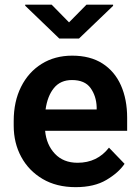

<svg xmlns="http://www.w3.org/2000/svg" viewBox="-20 -770 578 800"><path d="M295.4 9.8Q215.3 9.8 157.5 -24.4Q99.6 -58.6 68.4 -116.5Q37.1 -174.3 37.1 -246.1V-265.6Q37.1 -347.2 67.9 -408.4Q98.6 -469.7 153.6 -503.9Q208.5 -538.1 280.8 -538.1Q356 -538.1 407 -505.4Q458 -472.7 483.9 -414.3Q509.8 -356 509.8 -279.3V-225.1H168Q173.3 -167 208.7 -129.4Q244.1 -91.8 303.2 -91.8Q385.3 -91.8 434.1 -154.8L499 -87.4Q474.1 -50.3 423.3 -20.3Q372.6 9.8 295.4 9.8ZM279.8 -436.5Q231.9 -436.5 204.8 -403.3Q177.7 -370.1 169.9 -314H382.8V-323.7Q381.3 -369.6 357.4 -403.1Q333.5 -436.5 279.8 -436.5ZM195.3 -750.5 267.6 -676.8 340.3 -750.5H451.2V-745.6L309.1 -609.4H227.1L85 -746.1V-750.5Z"/></svg>

Font: Vazirmatn FD SemiBold
Style: Regular
Weight: 600
Designer: Saber Rastikerdar
Foundry: Saber Rastikerdar
Version: Version 33.001